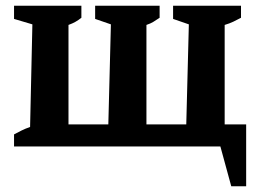

<svg xmlns="http://www.w3.org/2000/svg" viewBox="-20 -511 901 670"><path d="M764 -77H839V139H787L749 0H29V-42Q42 -49 55 -55.5Q68 -62 85 -68L93 -426L29 -445V-491H264V-449Q254 -441 243.5 -435Q233 -429 219 -424V-77H358L367 -426L312 -445V-491H537V-449Q525 -441 515.5 -435Q506 -429 491 -424V-77H630L639 -426L584 -445V-491H821V-449Q808 -442 794.5 -435.5Q781 -429 764 -424Z"/></svg>

Font: Piazzolla 24pt
Style: Bold
Weight: 700
Designer: Juan Pablo del Peral
Foundry: Huerta Tipografica
Version: Version 2.005